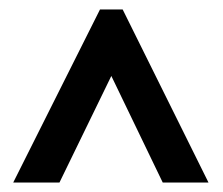

<svg xmlns="http://www.w3.org/2000/svg" viewBox="-20 -635 472 407"><path d="M8 -248 192 -615H240L422 -248H325L216 -474L106 -248Z"/></svg>

Font: Manuale ExtraBold
Style: Regular
Weight: 800
Version: Version 1.002